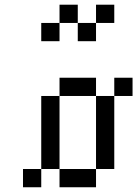

<svg xmlns="http://www.w3.org/2000/svg" viewBox="-20 -789 578 809"><path d="M76.9 -76.9H153.8V0H76.9ZM153.8 -153.8H230.8V-76.9H153.8ZM153.8 -230.8H230.8V-153.8H153.8ZM153.8 -307.7H230.8V-230.8H153.8ZM153.8 -384.6H230.8V-307.7H153.8ZM230.8 -76.9H307.7V0H230.8ZM307.7 -76.9H384.6V0H307.7ZM384.6 -153.8H461.5V-76.9H384.6ZM384.6 -230.8H461.5V-153.8H384.6ZM384.6 -307.7H461.5V-230.8H384.6ZM384.6 -384.6H461.5V-307.7H384.6ZM230.8 -461.5H307.7V-384.6H230.8ZM307.7 -461.5H384.6V-384.6H307.7ZM461.5 -461.5H538.5V-384.6H461.5ZM384.6 -769.2H461.5V-692.3H384.6ZM307.7 -692.3H384.6V-615.4H307.7ZM153.8 -692.3H230.8V-615.4H153.8ZM230.8 -769.2H307.7V-692.3H230.8Z"/></svg>

Font: Jacquarda Bastarda 9
Style: Regular
Weight: 400
Designer: Sarah Cadigan-Fried
Version: Version 1.000; ttfautohint (v1.8.4.7-5d5b)